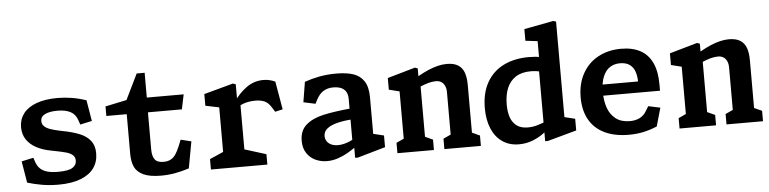

<svg xmlns="http://www.w3.org/2000/svg" viewBox="-47 -1012 5053 1261"><g transform="rotate(-5 2480.0 -382.0)"><path d="M90.5 -19.5 66.9 -161.6 145.4 -178.5 155.4 -148.8Q165 -121.2 183.5 -104.4Q201.9 -87.6 230.8 -79.8Q259.7 -72.1 300.9 -72.4Q366.9 -72.3 394.2 -89.2Q421.6 -106 421.6 -135.5Q421.6 -158.8 406.6 -172.2Q391.7 -185.8 364.2 -193.7Q336.8 -201.6 281.6 -212.2L264.7 -215.5Q208.8 -225.9 168.1 -248.2Q127.3 -270.5 104.8 -304.9Q82.3 -339.3 82.3 -385.2Q82.3 -436 111 -474.5Q139.8 -512.9 196.9 -534.3Q254.1 -555.8 337.2 -555.8Q383.4 -555.8 429.6 -548.4Q475.8 -541.1 526.1 -524.1L549.2 -385.9L471.5 -369L461 -399.5Q447.6 -438.7 415.1 -455.6Q382.6 -472.6 329.1 -472.7Q277.6 -472.4 248 -458.2Q218.3 -444 218.3 -414Q218.3 -393.4 232.5 -379.6Q246.7 -365.8 272 -356.9Q297.2 -348 338.3 -339.5L349.2 -337.3Q419.5 -324 464.3 -305.3Q509.2 -286.7 534.1 -254.8Q559.1 -222.9 559.1 -172.1Q559.1 -116.3 529.8 -75.1Q500.5 -33.9 441.3 -11Q382.1 11.9 294.8 11.9Q237.2 11.9 186.5 3.2Q135.8 -5.6 90.5 -19.5Z M781.3 -147.9V-433.2L803.8 -410.2H646.9V-473.2L830.6 -511.9L777.7 -482.2L869.7 -670.9H922.2V-484.4L899.8 -507.5H1165.2L1144.8 -410.2H899.3L921.2 -433.2V-165.6Q921.2 -121.8 937.5 -99.5Q953.8 -77.2 996 -77.3Q1023 -77.4 1042.1 -87.4Q1061.2 -97.4 1075.7 -118.6Q1090.2 -139.8 1105 -176.7L1119.3 -212.5L1188.7 -195.5L1156.6 -20.1Q1109.7 -4.7 1063.9 3.5Q1018.1 11.6 971.2 11.6Q896.9 11.6 855.1 -8.1Q813.2 -27.8 797.3 -62.6Q781.3 -97.3 781.3 -147.9Z M1300.5 -68.5 1423.6 -122.8 1390.4 -66.2V-434.6L1422.8 -395.1L1300.5 -420.5V-497.4L1493.5 -549.9L1511.8 -543.5V-441.9L1530.8 -434.9V-66.7L1498.2 -122.8L1672.5 -68.5V0H1300.5ZM1633.6 -425.2H1632.9Q1586.1 -425.2 1551.4 -412.5Q1516.8 -399.9 1478.1 -378.2L1476.8 -377.8L1493 -425.3Q1532.8 -483.9 1582.7 -519.8Q1632.6 -555.8 1694.3 -555.8Q1717.2 -555.8 1737 -550.8Q1756.8 -545.9 1772.2 -538.2L1804.3 -352.7L1754.2 -341.2L1734.8 -371.9Q1714.5 -404.9 1689 -415Q1663.4 -425.1 1633.6 -425.2Z M2250.8 -83.9 2242.4 -97V-382.1Q2242.4 -414.3 2229.7 -433.1Q2216.9 -451.9 2195.6 -459.6Q2174.2 -467.3 2146.2 -467.2Q2110.4 -467.2 2082.7 -450.4Q2055 -433.7 2035.1 -394.9L2022.4 -370.2L1943.9 -387.1L1965.6 -519.9Q2012 -536.5 2063.4 -546.3Q2114.8 -556.1 2174.6 -556.1Q2242.1 -556.1 2287.2 -541.2Q2332.3 -526.2 2357.5 -488Q2382.6 -449.8 2382.6 -381.3V-118.3L2360.5 -145.9L2452.5 -123.5V-46.6L2269.1 6H2250.8ZM1910.8 -135.4Q1910.8 -202.5 1952.9 -239.5Q1995.1 -276.6 2067.2 -293Q2139.4 -309.3 2260.2 -320.6L2259.5 -248.5Q2202 -244.1 2158.4 -233.8Q2114.8 -223.5 2089 -204Q2063.2 -184.4 2063.2 -153.8Q2063.2 -135.2 2073 -119.8Q2082.9 -104.4 2101.6 -95.6Q2120.2 -86.8 2146.4 -86.8Q2175.3 -86.8 2208.3 -98.4Q2241.3 -110 2270.6 -131.7V-74.5L2268 -72.5Q2237.3 -49.5 2206.2 -31.3Q2175.2 -13.2 2138.9 -0.8Q2102.6 11.5 2065.9 11.5Q2025.8 11.5 1990.3 -4.6Q1954.9 -20.7 1932.8 -53.8Q1910.8 -87 1910.8 -135.4Z M2839.6 -68.5 2922.2 -106.6 2889.1 -50.4V-370.8Q2889.1 -396.8 2880.2 -414.5Q2871.4 -432.2 2856.7 -440.6Q2841.9 -449.1 2824.1 -449.1Q2798.8 -449.1 2772.9 -442Q2747 -434.9 2714.2 -420.5Q2705.8 -417.2 2700.9 -415Q2696 -412.8 2687.6 -409.3V-477.8Q2697 -483.5 2701.7 -486.1Q2706.4 -488.7 2715.8 -494.2Q2750.7 -514 2782.2 -527.4Q2813.8 -540.8 2844.3 -548.3Q2874.8 -555.8 2903.6 -555.8Q2951 -555.8 2978.7 -537.9Q3006.3 -520 3017.9 -487.2Q3029.4 -454.5 3029.4 -405.2V-50.8L2996.8 -106.6L3080.3 -68.5V0H2839.6ZM2530.1 -68.5 2612.8 -106.6 2579.6 -50.4V-434.6L2612 -395.1L2510.1 -420.5V-497.4L2693.5 -549.9L2711.4 -543.2V-441.9L2719.9 -434.9V-50.8L2687.3 -106.6L2770.8 -68.5V0H2530.1Z M3503.6 -496.3 3511.5 -509.1V-678.3L3533.6 -650.3L3431.6 -662.4V-739.3L3625.4 -776L3643.3 -770V-117.9L3621.7 -145.9L3712.8 -123.4V-46.5L3521.9 6H3503.6ZM3602.3 -529.2V-420.3L3587.5 -426.5Q3546.5 -442.5 3515.2 -451.2Q3483.8 -459.8 3448.8 -459.8Q3389.4 -459.8 3350.1 -434.7Q3310.8 -409.5 3291.8 -363.9Q3272.9 -318.3 3272.9 -255.7Q3272.9 -210.2 3284.1 -174.5Q3295.2 -138.8 3323.1 -116.3Q3351 -93.9 3398.6 -93.9Q3431.1 -93.9 3462.8 -103.2Q3494.4 -112.4 3532.5 -128.6Q3536.9 -130.5 3541.3 -132.4L3549.7 -93.8Q3525.2 -67.7 3494.2 -44.6Q3463.3 -21.5 3421.3 -5Q3379.2 11.5 3330.6 11.5Q3267.8 11.5 3221.8 -20.3Q3175.8 -52.2 3151.7 -109.8Q3127.6 -167.3 3127.6 -243.8Q3127.6 -344.2 3167.1 -413.8Q3206.7 -483.3 3278 -518.5Q3349.4 -553.7 3444.2 -553.7Q3488.5 -553.7 3528 -546.6Q3567.5 -539.5 3602.3 -529.2Z M3760.8 -259.2Q3760.8 -349.7 3797.9 -416.6Q3835 -483.6 3901.3 -519.5Q3967.7 -555.3 4053.1 -555.3Q4127.7 -555.3 4179.2 -527.4Q4230.8 -499.5 4257.3 -442.8Q4283.9 -386 4283.9 -300.3V-258.5H3897.1V-331.6H4163.5L4145.8 -304.7V-322.4Q4145.8 -365.9 4135.2 -396.5Q4124.6 -427.2 4100.5 -444.1Q4076.5 -461.1 4037.3 -461.1Q3999.8 -461.1 3971 -442.7Q3942.2 -424.3 3925.5 -384.6Q3908.8 -344.9 3908.8 -284.2Q3908.8 -224.8 3924.9 -178.6Q3941 -132.4 3976.9 -104.6Q4012.8 -76.8 4069.8 -76.8Q4107.2 -76.8 4135 -90.8Q4162.9 -104.8 4180.4 -135.5L4197.9 -164.2L4276.4 -147.3L4242 -26.5Q4194.6 -6.7 4149.8 2.7Q4105.1 12 4055.9 12Q3962.2 12 3895.9 -19.9Q3829.6 -51.8 3795.2 -112.8Q3760.8 -173.8 3760.8 -259.2Z M4699.6 -68.5 4782.2 -106.6 4749.1 -50.4V-370.8Q4749.1 -396.8 4740.2 -414.5Q4731.4 -432.2 4716.7 -440.6Q4701.9 -449.1 4684.1 -449.1Q4658.8 -449.1 4632.9 -442Q4607 -434.9 4574.2 -420.5Q4565.8 -417.2 4560.9 -415Q4556 -412.8 4547.6 -409.3V-477.8Q4557 -483.5 4561.7 -486.1Q4566.4 -488.7 4575.8 -494.2Q4610.7 -514 4642.2 -527.4Q4673.8 -540.8 4704.3 -548.3Q4734.8 -555.8 4763.6 -555.8Q4811 -555.8 4838.7 -537.9Q4866.3 -520 4877.9 -487.2Q4889.4 -454.5 4889.4 -405.2V-50.8L4856.8 -106.6L4940.3 -68.5V0H4699.6ZM4390.1 -68.5 4472.8 -106.6 4439.6 -50.4V-434.6L4472 -395.1L4370.1 -420.5V-497.4L4553.5 -549.9L4571.4 -543.2V-441.9L4579.9 -434.9V-50.8L4547.3 -106.6L4630.8 -68.5V0H4390.1Z"/></g></svg>

Font: Monaspace Xenon Var
Style: Regular
Weight: 400
Designer: Riley Cran and the Lettermatic Team
Version: Version 1.000 (Monaspace Xenon Var)